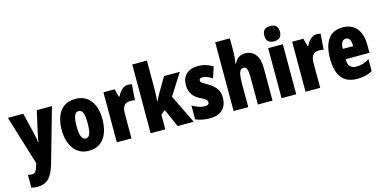

<svg xmlns="http://www.w3.org/2000/svg" viewBox="-89 -1359 4116 2050"><g transform="rotate(-15 1969.0 -334.0)"><path d="M2 -619H172L230 -379Q236 -354 240.5 -328.5Q245 -303 246 -286H250Q252 -303 256 -324.5Q260 -346 267 -377L321 -619H489L322 -31Q290 82 243 128Q196 174 121 174Q102 174 84.5 172Q67 170 51 166V24Q71 30 91 30Q111 30 123 23.5Q135 17 144.5 -3.5Q154 -24 166 -64L169 -74Z M974 -344Q974 -291 962.5 -239.5Q951 -188 925 -146.5Q899 -105 855.5 -80.5Q812 -56 748 -56Q689 -56 646.5 -80Q604 -104 576.5 -145Q549 -186 536 -237.5Q523 -289 523 -344Q523 -424 546 -488.5Q569 -553 619 -591Q669 -629 750 -629Q851 -629 912.5 -555Q974 -481 974 -344ZM687 -342Q687 -191 749 -191Q783 -191 796.5 -229.5Q810 -268 810 -344Q810 -420 796.5 -457Q783 -494 749 -494Q717 -494 702 -457Q687 -420 687 -342Z M1329 -629Q1339 -629 1349 -628Q1359 -627 1374 -623L1361 -449Q1342 -455 1311 -455Q1263 -455 1241.5 -426.5Q1220 -398 1220 -344V-66H1058V-619H1182L1205 -531H1213Q1223 -554 1239.5 -576.5Q1256 -599 1279 -614Q1302 -629 1329 -629Z M1594 -524Q1594 -486 1592.5 -448.5Q1591 -411 1587 -375H1590Q1601 -398 1612 -419Q1623 -440 1632 -456L1728 -619H1902L1753 -384L1908 -66H1730L1641 -267L1594 -227V-66H1432V-826H1594Z M2275 -236Q2275 -147 2225 -101.5Q2175 -56 2086 -56Q2046 -56 2006.5 -63Q1967 -70 1929 -87V-240Q1959 -222 1995.5 -208.5Q2032 -195 2069 -195Q2114 -195 2114 -227Q2114 -236 2109.5 -245Q2105 -254 2087.5 -266Q2070 -278 2031 -297Q1928 -349 1928 -466Q1928 -543 1975 -586Q2022 -629 2108 -629Q2151 -629 2189 -617Q2227 -605 2267 -582L2227 -459Q2202 -476 2174.5 -488Q2147 -500 2118 -500Q2084 -500 2084 -474Q2084 -465 2088.5 -458Q2093 -451 2110 -440Q2127 -429 2162 -408Q2212 -380 2243.5 -340Q2275 -300 2275 -236Z M2511 -687Q2511 -653 2508 -618.5Q2505 -584 2498 -551H2507Q2540 -629 2627 -629Q2699 -629 2739 -576Q2779 -523 2779 -426V-66H2617V-374Q2617 -485 2574 -485Q2534 -485 2522.5 -445Q2511 -405 2511 -319V-66H2349V-826H2511Z M2960 -842Q3005 -842 3025.5 -820.5Q3046 -799 3046 -757Q3046 -673 2960 -673Q2874 -673 2874 -757Q2874 -800 2894.5 -821Q2915 -842 2960 -842ZM3041 -619V-66H2879V-619Z M3415 -629Q3425 -629 3435 -628Q3445 -627 3460 -623L3447 -449Q3428 -455 3397 -455Q3349 -455 3327.5 -426.5Q3306 -398 3306 -344V-66H3144V-619H3268L3291 -531H3299Q3309 -554 3325.5 -576.5Q3342 -599 3365 -614Q3388 -629 3415 -629Z M3702 -628Q3801 -628 3856 -563Q3911 -498 3911 -376V-291H3647Q3647 -236 3670 -210.5Q3693 -185 3741 -185Q3779 -185 3812 -195Q3845 -205 3883 -228V-96Q3847 -75 3806 -65.5Q3765 -56 3717 -56Q3597 -56 3542.5 -129Q3488 -202 3488 -340Q3488 -479 3542 -553.5Q3596 -628 3702 -628ZM3706 -503Q3681 -503 3664 -481Q3647 -459 3647 -405H3761Q3761 -458 3746 -480.5Q3731 -503 3706 -503Z"/></g></svg>

Font: Noto Sans Malayalam UI ExtraCondensed Black
Style: Regular
Weight: 900
Width: 2
Designer: Jelle Bosma - Monotype Design Team
Foundry: Monotype Imaging Inc.
Version: Version 2.104; ttfautohint (v1.8.4.7-5d5b)